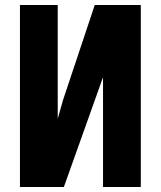

<svg xmlns="http://www.w3.org/2000/svg" viewBox="-20 -745 640 765"><path d="M390.5 0V-437.5L234.5 0H59.5V-725H210V-272L231 -346L357.5 -725H541V0Z"/></svg>

Font: JuliaMono ExtraBold
Style: Regular
Weight: 800
Monospace: yes
Designer: cormullion
Foundry: corm
Version: Version 0.055; ttfautohint (v1.8.4)